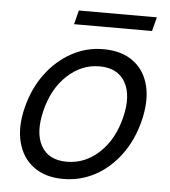

<svg xmlns="http://www.w3.org/2000/svg" viewBox="-49 -697 666 752"><g transform="rotate(5 283.5 -321.0)"><path d="M226.7 10Q155.8 10 110 -24.2Q64.2 -58.3 48.8 -118.8Q33.3 -179.2 53.3 -257.5Q72.5 -333.3 115 -390Q157.5 -446.7 215.4 -478.3Q273.3 -510 340 -510Q411.7 -510 457.5 -476.2Q503.3 -442.5 518.3 -382.5Q533.3 -322.5 513.3 -242.5Q494.2 -166.7 452.1 -109.6Q410 -52.5 352.1 -21.2Q294.2 10 226.7 10ZM235 -58.3Q306.7 -58.3 362.5 -110.4Q418.3 -162.5 440 -250Q461.7 -337.5 432.1 -389.6Q402.5 -441.7 330.8 -441.7Q260 -441.7 204.2 -389.6Q148.3 -337.5 126.7 -250Q105 -161.7 134.2 -110Q163.3 -58.3 235 -58.3ZM216.7 -597.5 230.8 -652.5H537.5L523.3 -597.5Z"/></g></svg>

Font: Funnel Sans Light
Style: Italic
Weight: 300
Italic angle: -14.036°
Designer: NORD ID, Kristian Moeller
Foundry: Dicotype
Version: Version 1.000